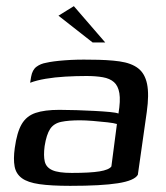

<svg xmlns="http://www.w3.org/2000/svg" viewBox="-20 -598 539 624"><path d="M208 6Q146 6 108 0.5Q70 -5 51 -19Q32 -33 27.5 -57Q23 -81 28 -117Q35 -168 50.5 -194.5Q66 -221 95.5 -231Q125 -241 173 -241Q199 -241 229 -240Q259 -239 287.5 -237.5Q316 -236 337 -234Q358 -232 365 -229Q372 -271 368 -295Q364 -319 350.5 -331Q337 -343 314 -347Q291 -351 261 -351Q227 -351 192.5 -349Q158 -347 128.5 -342Q99 -337 78 -329L81 -348Q85 -371 98.5 -381Q112 -391 130 -394Q151 -399 190.5 -402Q230 -405 274 -404Q330 -404 368.5 -398.5Q407 -393 429 -376Q451 -359 458 -325Q465 -291 457 -234L428 -30Q417 -11 363.5 -2.5Q310 6 208 6ZM213 -36Q273 -36 303.5 -41Q334 -46 342 -57L360 -195Q351 -198 329 -200.5Q307 -203 282 -205Q257 -207 240 -207Q203 -207 179 -202Q155 -197 143 -179Q131 -161 125 -123Q121 -92 125.5 -73Q130 -54 150 -45Q170 -36 213 -36ZM281 -460 170 -547 220 -578 322 -460Z"/></svg>

Font: Genos Thin Medium
Style: Italic
Weight: 500
Italic angle: -8°
Version: Version 1.010